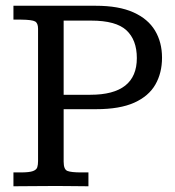

<svg xmlns="http://www.w3.org/2000/svg" viewBox="-20 -650 609 670"><path d="M26.9 0V-48.3H52.2Q82.5 -48.3 95 -53Q107.4 -57.6 110.1 -66.4Q112.8 -75.2 112.8 -87.9V-549.8Q112.8 -569.3 102.3 -575.2Q91.8 -581.1 53.7 -581.5Q47.9 -581.5 41.3 -581.5Q34.7 -581.5 26.9 -581.5V-629.9H314.5Q394.5 -629.9 445.6 -606.9Q496.6 -584 521 -543.2Q545.4 -502.4 545.4 -448.7Q545.4 -395.5 522.2 -355Q499 -314.5 448.5 -291.7Q397.9 -269 315.4 -269H202.1V-85.9Q202.1 -58.6 215.3 -53.5Q228.5 -48.3 263.7 -48.3H288.6V0Q262.2 0 238 -0.5Q213.9 -1 176.3 -1Q131.3 -1 96.2 -0.5Q61 0 26.9 0ZM202.1 -319.3H295.4Q457.5 -319.3 457.5 -447.3Q457.5 -510.7 421.1 -544.4Q384.8 -578.1 297.9 -578.1H202.1Z"/></svg>

Font: Kameron
Style: Regular
Weight: 400
Designer: Vernon Adams
Foundry: Vernon Adams
Version: Version 1.100